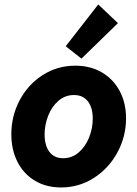

<svg xmlns="http://www.w3.org/2000/svg" viewBox="-20 -825 610 853"><path d="M30.3 -228.5Q30.3 -309.1 67.1 -379.2Q104 -449.2 169.2 -491.2Q234.4 -533.2 314.9 -533.2Q381.8 -533.2 432.9 -503.2Q483.9 -473.1 512 -420.2Q540 -367.2 540 -299.3Q540 -219.2 502 -148.4Q463.9 -77.6 397.7 -34.9Q331.5 7.8 251 7.8Q184.6 7.8 134.5 -22.5Q84.5 -52.7 57.4 -106.4Q30.3 -160.2 30.3 -228.5ZM392.1 -297.9Q392.1 -346.7 370.4 -374.8Q348.6 -402.8 308.6 -402.8Q269.5 -402.8 239.7 -377.2Q210 -351.6 194.1 -311Q178.2 -270.5 178.2 -227.5Q178.2 -178.7 199.5 -150.4Q220.7 -122.1 260.7 -122.1Q299.8 -122.1 329.6 -147.7Q359.4 -173.3 375.7 -214.1Q392.1 -254.9 392.1 -297.9ZM272 -619.6 416.5 -805.2 503.9 -722.2 341.8 -564.5Z"/></svg>

Font: Reddit Sans Vanilla ExtraBold
Style: Italic
Weight: 800
Italic angle: -11.25°
Designer: Stephen Hutchings
Version: Version 1.013